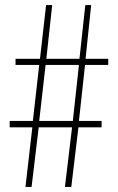

<svg xmlns="http://www.w3.org/2000/svg" viewBox="-20 -734 464 754"><path d="M314 -479 290 -259H379V-234H288L260 0H235L263 -234H132L104 0H80L107 -234H18V-259H109L134 -479H41V-503H137L161 -714H185L162 -503H292L315 -714H338L316 -503H405V-479ZM134 -259H266L290 -479H159Z"/></svg>

Font: Noto Sans Lao Looped ExtraCondensed Thin
Style: Regular
Weight: 100
Width: 2
Designer: Mark Frömberg, Ben Mitchell
Foundry: The Fontpad Ltd
Version: Version 1.002; ttfautohint (v1.8.4.7-5d5b)